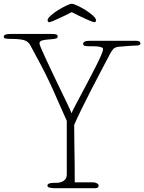

<svg xmlns="http://www.w3.org/2000/svg" viewBox="-50 -992 760 1012"><path d="M448 -875Q443 -875 430 -880Q417 -885 400 -893Q383 -901 364 -910Q345 -919 328 -928Q311 -919 292 -910Q273 -901 256 -893Q239 -885 226.5 -880Q214 -875 209 -875Q201 -875 201 -886Q201 -895 217.5 -910Q234 -925 256 -938.5Q278 -952 298.5 -962Q319 -972 328 -972Q337 -972 358.5 -962Q380 -952 401.5 -938.5Q423 -925 439.5 -910Q456 -895 456 -886Q456 -875 448 -875ZM158 -763Q158 -757 169 -732Q180 -707 196.5 -671.5Q213 -636 233 -594Q253 -552 272 -513Q291 -474 306 -442.5Q321 -411 327 -395Q333 -410 348 -438Q363 -466 381.5 -501Q400 -536 419.5 -573Q439 -610 455.5 -642.5Q472 -675 482.5 -699Q493 -723 493 -732Q493 -739 486 -742Q479 -745 468.5 -746.5Q458 -748 445.5 -748Q433 -748 422 -748Q412 -748 400 -749.5Q388 -751 388 -762Q388 -767 395 -772Q402 -777 422 -777H667Q676 -777 683 -774Q690 -771 690 -763Q690 -752 670 -752Q659 -752 645 -751Q631 -750 617.5 -749Q604 -748 593.5 -747Q583 -746 579 -746Q557 -744 548 -734.5Q539 -725 530 -708Q508 -667 481.5 -616Q455 -565 428.5 -514Q402 -463 379 -415.5Q356 -368 341 -334Q341 -282 342 -228Q343 -182 343.5 -129Q344 -76 344 -31H440Q451 -31 460.5 -26Q470 -21 470 -13Q470 0 450 0H241Q227 0 213.5 -2.5Q200 -5 200 -13Q200 -22 210 -25Q220 -28 229 -28Q239 -28 251.5 -28.5Q264 -29 275.5 -33.5Q287 -38 294.5 -47.5Q302 -57 302 -74V-355Q269 -428 248 -476.5Q227 -525 207.5 -566Q188 -607 165.5 -649.5Q143 -692 109 -755Q98 -774 76 -780.5Q54 -787 6 -787Q-8 -787 -19 -788.5Q-30 -790 -30 -799Q-30 -813 5 -813H223Q241 -813 247.5 -810Q254 -807 254 -799Q254 -790 239 -787.5Q224 -785 206 -784Q188 -783 173 -779Q158 -775 158 -763Z"/></svg>

Font: Life Savers
Style: Regular
Weight: 400
Designer: Pablo Impallari, Rodrigo Fuenzalida, Brenda Gallo
Foundry: Pablo Impallari, Rodrigo Fuenzalida, Brenda Gallo
Version: Version 3.001; ttfautohint (v0.95) -l 8 -r 50 -G 200 -x 14 -